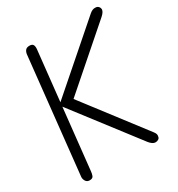

<svg xmlns="http://www.w3.org/2000/svg" viewBox="-182 -891 937 1010"><g transform="rotate(-30 286.5 -386.0)"><path d="M548 -772Q559 -772 566 -764.5Q573 -757 573 -746Q572 -738 566.5 -730Q561 -722 551 -713L203 -409L135 -413L134 -428L511 -757Q530 -774 548 -772ZM469 0Q458 0 448.5 -7Q439 -14 432 -23L135 -410L134 -423L202 -421L486 -50Q493 -41 495 -34Q497 -27 495 -20Q494 -10 486 -5Q478 0 469 0ZM68 0Q52 0 44.5 -12.5Q37 -25 38 -38L113 -740Q115 -754 122.5 -763Q130 -772 147 -772Q164 -772 169 -762Q174 -752 172 -735L97 -37Q96 -25 91.5 -12.5Q87 0 68 0Z"/></g></svg>

Font: Edu NSW ACT Foundation
Style: Regular
Weight: 400
Designer: Tina and Corey Anderson
Foundry: Google for Education
Version: Version 1.003